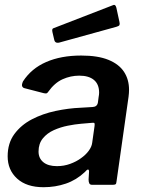

<svg xmlns="http://www.w3.org/2000/svg" viewBox="-20 -772 598 802"><path d="M334 -53Q299 -20 255 -5Q211 10 162 10Q91 10 51.5 -26Q12 -62 12 -119Q12 -174 40 -212Q68 -250 113 -273.5Q158 -297 212 -308.5Q266 -320 317 -322L367 -325Q386 -326 389 -344L392 -367Q393 -372 393.5 -376.5Q394 -381 394 -385Q394 -420 372.5 -438Q351 -456 311 -456Q275 -456 241.5 -441Q208 -426 181 -388Q178 -383 174 -382Q170 -381 162 -383L81 -404Q75 -406 72.5 -412Q70 -418 76 -432Q111 -486 173 -513Q235 -540 319 -540Q389 -540 433 -522Q477 -504 498 -472Q519 -440 519 -397Q519 -390 518.5 -383Q518 -376 517 -368L467 -16Q466 -5 463 -2.5Q460 0 450 0H365Q356 0 353 -6Q350 -12 350 -22L352 -56Q351 -73 334 -53ZM375 -246Q376 -255 374.5 -257.5Q373 -260 365 -259L318 -255Q294 -253 263.5 -247Q233 -241 205 -228.5Q177 -216 159 -194Q141 -172 141 -139Q141 -111 161 -94.5Q181 -78 218 -78Q247 -78 273 -87.5Q299 -97 318 -111Q338 -125 350.5 -142Q363 -159 365 -175ZM466 -740 479 -680Q481 -672 479 -667.5Q477 -663 466 -660L227 -594Q217 -592 212 -596Q207 -600 206 -608L199 -638Q196 -652 203 -654L451 -750Q456 -753 460 -750.5Q464 -748 466 -740Z"/></svg>

Font: Libre Franklin SemiBold
Style: Italic
Weight: 600
Italic angle: -8°
Designer: Pablo Impallari, Rodrigo Fuenzalida, Nhung Nguyen
Foundry: Impallari Type
Version: Version 3.000